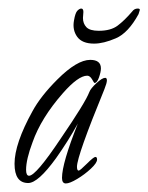

<svg xmlns="http://www.w3.org/2000/svg" viewBox="-20 -422 347 449"><path d="M134 7Q125 7 125 -6Q125 -40 162 -133Q140 -93 111 -52Q69 6 46 6Q14 6 14 -39Q14 -86 56 -162Q75 -197 114 -236Q160 -282 191 -282Q216 -282 216 -262Q216 -254 211.5 -241Q207 -228 201 -228Q200 -228 195 -237Q190 -245 184 -245Q163 -245 127 -204Q76 -146 56 -89Q41 -49 41 -25Q41 -11 48 -11Q64 -11 122 -98Q150 -139 167 -166.5Q184 -194 189 -207Q192 -215 205.5 -227.5Q219 -240 226 -240Q230 -240 230 -234Q230 -228 224 -213Q160 -57 160 -32Q160 -23 164 -23Q167 -23 183 -39Q199 -55 203 -55Q207 -55 207 -49Q207 -41 192.5 -27.5Q178 -14 160.5 -3.5Q143 7 134 7ZM200 -320Q172 -320 160.5 -336Q149 -352 153 -374Q156 -392 161 -397Q166 -402 170 -402Q175 -402 175 -394Q175 -390 174.5 -387Q174 -384 174 -380Q174 -367 182 -358.5Q190 -350 211 -350Q239 -350 255 -362Q271 -374 289 -395Q294 -402 302 -402Q307 -402 307 -399Q307 -398 306 -395.5Q305 -393 304 -389Q280 -345 251 -332.5Q222 -320 200 -320Z"/></svg>

Font: Petemoss
Style: Regular
Weight: 400
Designer: Robert E. Leuschke
Foundry: Robert E. Leuschke
Version: Version 1.010; ttfautohint (v1.8.3)